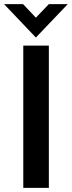

<svg xmlns="http://www.w3.org/2000/svg" viewBox="-24 -911 349 931"><path d="M149.9 -729 -4.4 -891.1H87.9L149.9 -825.2L212.9 -891.1H304.7ZM88.9 0V-689.9H212.9V0Z"/></svg>

Font: HK Grotesk Legacy
Style: Bold
Weight: 700
Designer: Alfredo Marco Pradil
Foundry: Hanken Design Co.
Version: Version 2.022;PS 002.022;hotconv 1.0.88;makeotf.lib2.5.64775